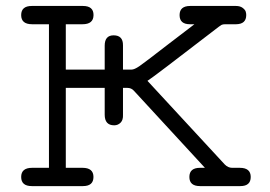

<svg xmlns="http://www.w3.org/2000/svg" viewBox="-20 -631 915 651"><path d="M88.9 -62H146V-548.8H88.9Q51.8 -548.8 51.8 -579.8Q51.8 -610.8 87.9 -610.8H261.2Q297.4 -610.8 297.1 -579.8Q296.9 -548.8 259.8 -548.8H203.1V-395H335V-476.1Q335 -511.2 365.2 -511.2Q397.5 -511.2 397 -477.1V-395H425.8Q435.5 -395 452.4 -406.5Q469.2 -418 547.9 -479Q602.1 -521 639.2 -548.8H624Q588.9 -548.8 588.9 -579.8Q588.9 -610.8 625 -610.8H779.8Q793.9 -610.8 802.5 -604.5Q811 -598.1 813 -592Q814.9 -585.9 814.9 -580.1Q814.9 -549.3 780.8 -548.8H743.2Q735.4 -548.8 730.7 -546.4Q726.1 -543.9 703.1 -525.9Q499 -368.7 480 -356.9L742.2 -73.2Q753.4 -62 767.1 -62H793Q830.1 -62 830.1 -31Q830.1 0 794.9 0H658.2Q622.1 0 622.1 -31Q622.1 -62 658.2 -62H674.8L434.1 -323.2Q425.3 -333 412.1 -333H397V-242.2Q397.9 -224.1 388.9 -215.1Q379.9 -206.1 367.2 -206.1Q335 -206.1 335 -242.2V-333H203.1V-62H259.8Q296.9 -62 296.9 -31Q296.9 0 261.2 0H87.9Q51.8 0 51.8 -31Q51.8 -62 88.9 -62Z"/></svg>

Font: CMU Typewriter Text Variable Width
Style: Medium
Weight: 500
Version: Version 0.7.0